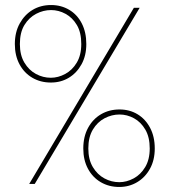

<svg xmlns="http://www.w3.org/2000/svg" viewBox="-20 -731 674 763"><path d="M96 0 512 -700H535L118 0ZM454 12Q413 12 380.5 -7Q348 -26 329.5 -60.5Q311 -95 311 -141Q311 -188 330 -223Q349 -258 381.5 -277Q414 -296 455 -296Q495 -296 526.5 -277Q558 -258 576.5 -223Q595 -188 595 -141Q595 -95 576 -60.5Q557 -26 525 -7Q493 12 454 12ZM454 -7Q483 -7 511 -22Q539 -37 557 -67Q575 -97 575 -141Q575 -186 557.5 -216Q540 -246 512.5 -261Q485 -276 455 -276Q424 -276 395.5 -261Q367 -246 349 -216Q331 -186 331 -141Q331 -97 349 -67Q367 -37 395 -22Q423 -7 454 -7ZM182 -403Q141 -403 108.5 -422Q76 -441 57.5 -475.5Q39 -510 39 -556Q39 -603 58.5 -638Q78 -673 110 -692Q142 -711 183 -711Q223 -711 255 -692Q287 -673 305 -638Q323 -603 323 -556Q323 -510 304 -475.5Q285 -441 253.5 -422Q222 -403 182 -403ZM182 -422Q211 -422 239 -437Q267 -452 285 -482Q303 -512 303 -556Q303 -602 285.5 -631.5Q268 -661 240.5 -676Q213 -691 183 -691Q152 -691 123.5 -676Q95 -661 77 -631.5Q59 -602 59 -556Q59 -512 77 -482Q95 -452 123 -437Q151 -422 182 -422Z"/></svg>

Font: DM Sans 18pt Thin
Style: Regular
Weight: 250
Designer: Colophon Foundry, Jonny Pinhorn
Foundry: Colophon Foundry
Version: Version 4.004;gftools[0.9.30]